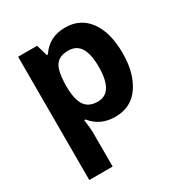

<svg xmlns="http://www.w3.org/2000/svg" viewBox="-184 -688 1001 1060"><g transform="rotate(-30 316.5 -158.0)"><path d="M78 -546H199L220 -475H227Q280 -556 382 -556Q479 -556 533.5 -481.5Q588 -407 588 -274Q588 -149 534 -69.5Q480 10 378 10Q283 10 227 -60H219Q227 0 227 19V240H78ZM436 -276Q436 -357 411 -397Q386 -437 334 -437Q294 -437 271 -421Q248 -405 238 -370Q228 -335 227 -275Q227 -188 253 -149.5Q279 -111 336 -111Q436 -111 436 -276Z"/></g></svg>

Font: OpenSansMMV
Style: Bold
Weight: 700
Foundry: Ascender Corporation
Version: Version 4.001